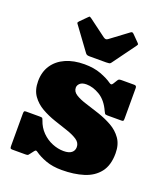

<svg xmlns="http://www.w3.org/2000/svg" viewBox="-146 -887 873 1010"><g transform="rotate(20 290.0 -382.5)"><path d="M229.5 -598.5Q233.5 -593.5 238.2 -591.8Q243 -590 252.5 -590H345Q356 -590 361.8 -591.2Q367.5 -592.5 371.5 -598.5L465.5 -727.5Q470 -734 469.8 -736.5Q469.5 -739 464 -744.5L429.5 -779.5Q424.5 -784.5 420.8 -785.5Q417 -786.5 411.5 -782.5L313 -709Q306.5 -704 300.8 -704.2Q295 -704.5 288 -709.5L190.5 -782Q184 -786.5 182 -786.8Q180 -787 174.5 -781.5L137.5 -744.5Q133.5 -740.5 131.8 -737Q130 -733.5 133.5 -729.5ZM425.5 -346Q429 -338 432 -334Q435 -330 447 -330H525.5Q534 -330 535.5 -333.8Q537 -337.5 537 -345.5V-516.5Q537 -530 524.5 -530H453.5Q442.5 -530 438.5 -527.8Q434.5 -525.5 430.5 -518.5L418.5 -499Q413.5 -491 409.2 -490.5Q405 -490 398 -495Q374.5 -512 334.8 -527Q295 -542 242 -542Q182 -542 137 -522Q92 -502 67 -464.5Q42 -427 42 -375Q42 -326 64.5 -294.2Q87 -262.5 122.2 -242.5Q157.5 -222.5 197 -209.2Q236.5 -196 271.8 -184.2Q307 -172.5 329.5 -157.5Q352 -142.5 352 -118Q352 -98.5 337.5 -86.8Q323 -75 293 -75Q261.5 -75 229.5 -88Q197.5 -101 172 -126.5Q146.5 -152 134 -189Q130.5 -199 128 -201Q125.5 -203 112.5 -203H37Q28.5 -203 26.8 -199Q25 -195 25 -186.5V-6Q25 3 27.2 6.5Q29.5 10 38 10H111Q122.5 10 125.5 7.5Q128.5 5 133 -1.5L148 -21Q152.5 -27 156 -27.8Q159.5 -28.5 165 -24.5Q191 -5.5 229 8.2Q267 22 318 22Q386.5 22 440 5.2Q493.5 -11.5 524.2 -50.8Q555 -90 555 -157Q555 -206.5 532.2 -238.8Q509.5 -271 473.8 -291Q438 -311 397.8 -324.5Q357.5 -338 321.5 -349Q285.5 -360 262.8 -374.2Q240 -388.5 240 -411Q240 -424.5 251.8 -435.2Q263.5 -446 288 -446Q324.5 -446 363 -422.8Q401.5 -399.5 425.5 -346Z"/></g></svg>

Font: Besley Black
Style: Regular
Weight: 900
Designer: Owen Earl
Foundry: indestructible type*
Version: Version 2.001